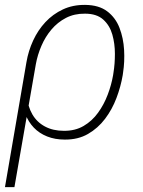

<svg xmlns="http://www.w3.org/2000/svg" viewBox="-27 -558 582 781"><path d="M-6.8 203.1 80.6 -305.2Q88.4 -351.1 107.9 -393.3Q127.4 -435.5 157.7 -468Q188 -500.5 228.5 -519.5Q269 -538.6 319.3 -538.1Q375.5 -537.6 409.4 -511.7Q443.4 -485.8 459.2 -444.3Q475.1 -402.8 477.8 -355Q480.5 -307.1 473.6 -262.7L472.2 -252.4Q464.4 -206.1 446.8 -159.4Q429.2 -112.8 400.4 -74.7Q371.6 -36.6 331.1 -13.2Q290.5 10.3 236.3 9.8Q196.8 9.8 164.8 -2.9Q132.8 -15.6 110.6 -38.8Q88.4 -62 76.2 -94Q64 -126 62.5 -165.5Q65.9 -166 69.1 -166.3Q72.3 -166.5 75.7 -167Q79.1 -167.5 82.5 -168Q85.9 -125 104.5 -93Q123 -61 155.8 -43.5Q188.5 -25.9 232.4 -25.9Q278.8 -25.4 313.2 -45.7Q347.7 -65.9 371.8 -99.4Q396 -132.8 411.1 -172.9Q426.3 -212.9 433.1 -252.4L434.6 -262.7Q440.4 -297.9 440.4 -339.1Q440.4 -380.4 429.9 -417.5Q419.4 -454.6 392.8 -478.5Q366.2 -502.4 318.8 -502.4Q275.4 -502.9 241.2 -485.1Q207 -467.3 182.1 -437.7Q157.2 -408.2 141.4 -371.3Q125.5 -334.5 118.7 -296.4L31.7 203.1Z"/></svg>

Font: Roboto ExtraLight
Style: Italic
Weight: 250
Designer: Christian Robertson
Foundry: Google
Version: Version 3.009; 2024